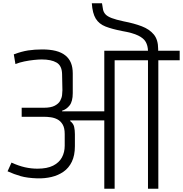

<svg xmlns="http://www.w3.org/2000/svg" viewBox="-20 -1149 1114 1169"><path d="M615 0V-416H408L407 -412Q427 -397 431.5 -376.5Q436 -356 436 -332V-259Q436 -203 417.5 -164.5Q399 -126 366.5 -103.5Q334 -81 293.5 -71.5Q253 -62 208 -63Q146 -65 106 -76.5Q66 -88 26 -106L50 -159Q94 -139 132 -130.5Q170 -122 208 -122Q267 -122 303.5 -140.5Q340 -159 357 -190.5Q374 -222 374 -262V-333Q374 -370 361.5 -391Q349 -412 330 -422Q311 -432 289 -435Q267 -438 247 -438H112V-493H247Q290 -493 313.5 -505.5Q337 -518 346.5 -535.5Q356 -553 358 -570.5Q360 -588 360 -600L358 -698Q357 -749 324.5 -768Q292 -787 234 -787Q215 -787 186.5 -784Q158 -781 128.5 -775Q99 -769 74 -759L64 -818Q112 -836 151.5 -842Q191 -848 237 -848Q285 -848 320 -839Q355 -830 378 -811.5Q401 -793 412 -766Q423 -739 423 -702V-582Q423 -532 404 -507.5Q385 -483 358 -475V-471H615V-840H881Q880 -871 867.5 -893.5Q855 -916 821.5 -932.5Q788 -949 724 -960Q662 -972 622.5 -987.5Q583 -1003 563 -1035.5Q543 -1068 539 -1129H601Q604 -1106 607.5 -1090Q611 -1074 622.5 -1061.5Q634 -1049 660 -1039Q686 -1029 733 -1019Q796 -1007 843 -989Q890 -971 916.5 -939Q943 -907 943 -850V-840H1074V-782H944V0H881V-782H678V0Z"/></svg>

Font: Matangi
Style: Regular
Weight: 400
Designer: Prashant Pant
Foundry: The Graphic Ant
Version: Version 3.002